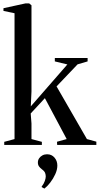

<svg xmlns="http://www.w3.org/2000/svg" viewBox="-22 -838 577 1110"><path d="M2.5 0V-18L62 -34V-761.5L-2 -775V-790.5L126 -818.5H146.5L160 -807.5V-309.5L156 -223L367.5 -465.5L295 -483V-502.5H484.5V-483L426.5 -466L305 -338.5L480.5 -34L535 -19V0H308.5L307.5 -18.5L363.5 -34L237.5 -270.5L155.5 -182L160 -124V-34L220 -18V0ZM309.5 119Q309.5 143 297.5 169.2Q285.5 195.5 268.2 217.8Q251 240 235 252H234L219 243.5V240.5Q231.5 224.5 237 208.5Q242.5 192.5 242.5 182.5Q242.5 172 238.8 161.8Q235 151.5 220 140.5Q210 133 203.5 124Q197 115 197 101.5Q197 88 204 77.5Q211 67 222.8 60.5Q234.5 54 248.5 54H251.5Q276.5 54 293 73Q309.5 92 309.5 119Z"/></svg>

Font: Merriweather 144pt
Style: Regular
Weight: 400
Version: Version 2.100